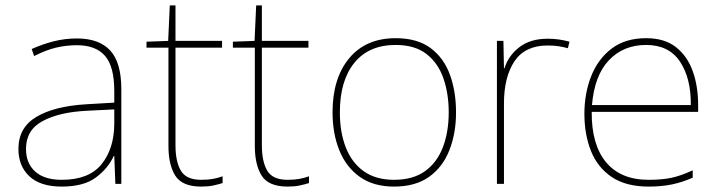

<svg xmlns="http://www.w3.org/2000/svg" viewBox="-20 -679 2659 709"><path d="M264 -537Q346 -537 387 -492.5Q428 -448 428 -350V0H406L402 -103H400Q379 -57 334 -23.5Q289 10 208 10Q129 10 88.5 -28Q48 -66 48 -129Q48 -208 114.5 -247.5Q181 -287 299 -294L402 -300V-343Q402 -433 368 -472.5Q334 -512 264 -512Q224 -512 186.5 -503Q149 -494 106 -472L97 -498Q137 -516 178.5 -526.5Q220 -537 264 -537ZM301 -270Q199 -265 137.5 -232Q76 -199 76 -129Q76 -76 110 -45.5Q144 -15 208 -15Q308 -15 354.5 -72Q401 -129 402 -220V-275Z M723 -15Q748 -15 767 -18.5Q786 -22 802 -28V-3Q786 2 767.5 6Q749 10 723 10Q653 10 627.5 -30Q602 -70 602 -140V-503H521V-525L601 -528L607 -659H628V-528H800V-503H628V-143Q628 -82 648 -48.5Q668 -15 723 -15Z M1042 -15Q1067 -15 1086 -18.5Q1105 -22 1121 -28V-3Q1105 2 1086.5 6Q1068 10 1042 10Q972 10 946.5 -30Q921 -70 921 -140V-503H840V-525L920 -528L926 -659H947V-528H1119V-503H947V-143Q947 -82 967 -48.5Q987 -15 1042 -15Z M1664 -264Q1664 -187 1639.5 -124.5Q1615 -62 1564.5 -26Q1514 10 1435 10Q1359 10 1308.5 -26Q1258 -62 1233 -124Q1208 -186 1208 -264Q1208 -390 1269.5 -464Q1331 -538 1441 -538Q1521 -538 1570 -501.5Q1619 -465 1641.5 -403Q1664 -341 1664 -264ZM1235 -264Q1235 -191 1257 -134.5Q1279 -78 1323.5 -46.5Q1368 -15 1435 -15Q1505 -15 1549.5 -47Q1594 -79 1615.5 -135.5Q1637 -192 1637 -264Q1637 -333 1617.5 -389.5Q1598 -446 1555 -479.5Q1512 -513 1441 -513Q1342 -513 1288.5 -447Q1235 -381 1235 -264Z M2002 -536Q2026 -536 2045.5 -533Q2065 -530 2083 -525L2077 -501Q2058 -506 2041.5 -508.5Q2025 -511 2002 -511Q1919 -511 1880 -453Q1841 -395 1841 -297V0H1815V-528H1839L1841 -427H1843Q1857 -473 1897.5 -504.5Q1938 -536 2002 -536Z M2366 -538Q2434 -538 2476 -505Q2518 -472 2538 -416.5Q2558 -361 2558 -291V-266H2165Q2164 -145 2218 -80Q2272 -15 2375 -15Q2423 -15 2457.5 -22Q2492 -29 2538 -50V-23Q2500 -6 2461.5 2Q2423 10 2375 10Q2292 10 2239.5 -25Q2187 -60 2162.5 -121Q2138 -182 2138 -259Q2138 -334 2163 -397.5Q2188 -461 2238.5 -499.5Q2289 -538 2366 -538ZM2366 -513Q2282 -513 2228.5 -456.5Q2175 -400 2166 -291H2531Q2532 -390 2491 -451.5Q2450 -513 2366 -513Z"/></svg>

Font: Noto Sans Devanagari Thin
Style: Regular
Weight: 100
Designer: Jelle Bosma - Monotype Design Team
Foundry: Monotype Imaging Inc.
Version: Version 2.004; ttfautohint (v1.8.4.7-5d5b)